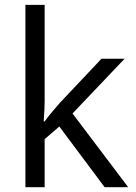

<svg xmlns="http://www.w3.org/2000/svg" viewBox="-20 -780 565 800"><path d="M166 -273.9Q187 -303.7 230 -352.1L402.8 -535.2H499L282.2 -307.1L514.2 0H416L227.1 -252.9L166 -200.2V0H85.9V-759.8H166V-356.9Q166 -330.1 162.1 -273.9Z"/></svg>

Font: f02034202
Style: Regular
Weight: 400
Foundry: Ascender Corporation
Version: Version 1.10